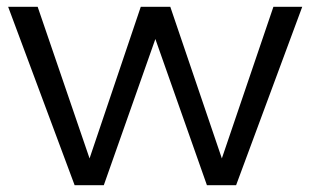

<svg xmlns="http://www.w3.org/2000/svg" viewBox="-20 -546 911 566"><path d="M4 -526 200 0H286L438 -431L590 0H676L871 -526H786L634 -79L482 -526H395L244 -79L91 -526Z"/></svg>

Font: Juman Normal
Style: Regular
Weight: 300
Designer: Bandar Raffah (Arabic) Julieta Ulanovsky (Latin)
Foundry: Caramella
Version: Version 5.022;PS 005.022;hotconv 1.0.88;makeotf.lib2.5.64775